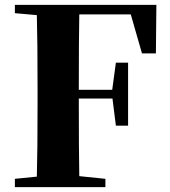

<svg xmlns="http://www.w3.org/2000/svg" viewBox="-20 -767 697 787"><path d="M41 0V-34L131 -43Q134 -144 134 -351V-395Q134 -602 131 -705L41 -713V-747H621L619 -548H562L516 -708H305Q303 -608 303 -399H440L455 -510H505V-252H455L441 -363H303V-360Q303 -147 305 -45L412 -34V0Z"/></svg>

Font: GenRyuMin TW H
Style: Regular
Weight: 900
Version: Version 1.501;PS 1;hotconv 16.6.51;makeotf.lib2.5.65220